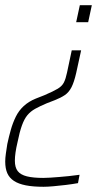

<svg xmlns="http://www.w3.org/2000/svg" viewBox="-46 -530 405 736"><path d="M121 186Q81 186 53 180.5Q25 175 7.5 163.5Q-10 152 -18 134Q-26 116 -26 89Q-26 76 -23.5 58.5Q-21 41 -18 22Q-12 -6 -4.5 -32.5Q3 -59 14.5 -82.5Q26 -106 45 -123.5Q64 -141 91 -152L124 -165Q159 -180 175.5 -190Q192 -200 199 -214Q206 -228 211 -252L229 -337H265L246 -250Q238 -215 228 -195.5Q218 -176 202.5 -165.5Q187 -155 164 -146L133 -134Q107 -123 89 -113Q71 -103 59 -88.5Q47 -74 38 -49Q29 -24 21 16Q16 37 13.5 54.5Q11 72 11 86Q11 112 22 126Q33 140 57 146Q81 152 120 152Q131 152 146.5 151Q162 150 180.5 148.5Q199 147 218.5 145Q238 143 259 140L253 172Q231 176 206 179Q181 182 158.5 184Q136 186 121 186ZM246 -445 260 -510H306L292 -445Z"/></svg>

Font: Saira SemiCondensed Thin
Style: Italic
Weight: 250
Width: 4
Italic angle: -12°
Designer: Hector Gatti with collaboration of the Omnibus-Type team
Foundry: Omnibus-Type
Version: Version 1.101